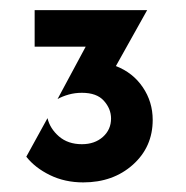

<svg xmlns="http://www.w3.org/2000/svg" viewBox="-20 -812 373 384"><path d="M146.5 -447.2Q109.7 -447.2 79.9 -461.8Q50 -476.4 32.6 -498.6L75 -575.7Q79.9 -554.9 97.9 -539.2Q116 -523.6 143.8 -523.6Q169.4 -523.6 185.8 -538.2Q202.1 -552.8 202.1 -575Q202.1 -594.4 187.8 -610.4Q173.6 -626.4 143.8 -626.4Q129.9 -626.4 117.4 -622.9Q104.9 -619.4 95.1 -613.9L151.4 -718.7H49.3V-791.7H274.3L211.8 -679.9Q245.8 -666.7 265.6 -637.5Q285.4 -608.3 285.4 -572.2Q285.4 -518.1 245.8 -482.6Q206.2 -447.2 146.5 -447.2Z"/></svg>

Font: Afacad SemiBold
Style: Regular
Weight: 600
Designer: Kristian Moeller
Foundry: Dicotype
Version: Version 1.000